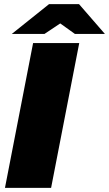

<svg xmlns="http://www.w3.org/2000/svg" viewBox="-20 -908 527 928"><path d="M4 0 140 -700H363L227 0ZM37 -744 217 -888H362L294 -810L195 -744ZM342 -744 250 -810 217 -888H362L487 -744Z"/></svg>

Font: REM Black
Style: Italic
Weight: 900
Italic angle: -11°
Designer: Octavio Pardo
Foundry: Ashler Design
Version: Version 1.005;gftools[0.9.28]